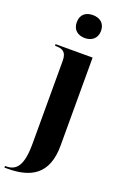

<svg xmlns="http://www.w3.org/2000/svg" viewBox="-208 -823 718 1116"><g transform="rotate(20 151.0 -264.5)"><path d="M161 -627C201 -627 236 -650 236 -698C236 -748 201 -769 161 -769C119 -769 86 -748 86 -698C86 -650 119 -627 161 -627ZM-20 240H-1C141 240 243 188 243 9V-536H14V-526H18C56 -526 86 -517 86 -460V52C86 189 51 230 -14 230H-20Z"/></g></svg>

Font: Noto Serif Display Condensed ExtraBold
Style: Regular
Weight: 800
Width: 3
Designer: Monotype Design Team
Foundry: Monotype Imaging Inc.
Version: Version 2.009